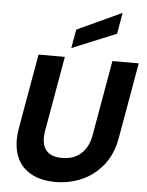

<svg xmlns="http://www.w3.org/2000/svg" viewBox="-63 -1028 834 1090"><g transform="rotate(5 353.5 -482.5)"><path d="M294 12Q209 12 151 -21.5Q93 -55 69.5 -119Q46 -183 61 -273L136 -700H286L211 -273Q203 -226 212 -193.5Q221 -161 248 -144Q275 -127 320 -127Q364 -127 397 -143.5Q430 -160 452 -192.5Q474 -225 482 -273L557 -700H707L632 -273Q616 -177 565.5 -113.5Q515 -50 444.5 -19Q374 12 294 12ZM318 -753 337 -860 590 -977H591L570 -857Z"/></g></svg>

Font: DM Sans 28pt Black
Style: Italic
Weight: 900
Italic angle: -10°
Version: Version 4.004;gftools[0.9.30]